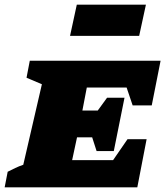

<svg xmlns="http://www.w3.org/2000/svg" viewBox="-52 -805 710 825"><path d="M-32 0 -19 -67Q-3 -75 13.5 -83Q30 -91 48 -97L128 -443L62 -471L76 -544H638L600 -352H518L492 -429H321L302 -330H368L408 -385H483L437 -156H363L344 -215H279L258 -117H434L496 -207H578L538 0ZM249 -651 278 -785H575L546 -651Z"/></svg>

Font: Piazzolla SC Black
Style: Italic
Weight: 900
Italic angle: -11.3°
Designer: Juan Pablo del Peral
Foundry: Huerta Tipografica
Version: Version 1.330